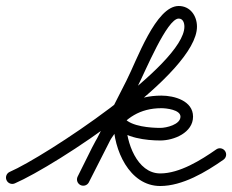

<svg xmlns="http://www.w3.org/2000/svg" viewBox="-34 -593 775 641"><path d="M-12.3 8.3C-7.7 19 4.7 23.9 15.3 19.3C150.7 -39.3 623.6 -347.2 623.6 -504C623.6 -540.1 601.2 -573 562.5 -573C485.9 -573 422.9 -391.7 388.5 -324.6C388.5 -324.6 388.5 -324.6 388.5 -324.5C388.5 -324.5 388.5 -324.5 388.5 -324.5C334.1 -217.5 279.7 -110.5 225.3 -3.5C220 6.8 224.1 19.5 234.5 24.7C244.8 30 257.5 25.9 262.7 15.5C317.1 -91.5 371.5 -198.5 425.9 -305.5C425.9 -305.5 425.9 -305.5 425.9 -305.5C425.9 -305.4 425.9 -305.4 425.9 -305.4C450.8 -354 523.5 -531 562.5 -531C577.1 -531 581.6 -516.3 581.6 -504C581.6 -376.3 114.3 -69.3 -1.3 -19.3C-12 -14.7 -16.9 -2.3 -12.3 8.3ZM262.7 15.6C262.7 15.6 262.7 15.6 262.7 15.6C319.7 -94.9 358.6 -231.8 505 -231.8C520.8 -231.8 568.5 -226.7 568.5 -203.6C568.5 -177 521.1 -166 501.3 -166C468.7 -166 404.9 -170.8 382 -197.6C376 -204.6 366.8 -205.8 359 -202.9C351.3 -200.1 345 -193.2 345 -184C345 -94.8 396.9 28 501 28C575.3 28 653.5 -18.8 712 -59.8C721.5 -66.5 723.9 -79.5 717.2 -89C710.5 -98.5 697.5 -100.9 688 -94.2C688 -94.2 688 -94.2 688 -94.2C637.2 -58.7 565.8 -14 501 -14C422.8 -14 387 -119.7 387 -184C387 -193.2 374.8 -193.2 364.1 -189.3C353.3 -185.3 344.1 -177.4 350 -170.4C382.5 -132.3 454.4 -124 501.3 -124C546.6 -124 610.5 -150 610.5 -203.6C610.5 -256.6 547.8 -273.8 505 -273.8C336.4 -273.8 291 -130.8 225.3 -3.6C220 6.7 224.1 19.3 234.4 24.7C244.7 30 257.3 25.9 262.7 15.6Z"/></svg>

Font: FRB American Cursive Guidelines Medium
Style: Italic
Weight: 500
Italic angle: -25°
Version: Version 2.0;Modular Font Editor K font №1